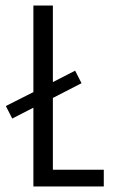

<svg xmlns="http://www.w3.org/2000/svg" viewBox="-20 -670 413 690"><path d="M100 -650H170V-375L250 -416L273 -371L170 -318V-60H353V0H100V-283L24 -244L1 -289L100 -339Z"/></svg>

Font: Unica One
Style: Regular
Weight: 400
Designer: Eduardo Rodriguez Tunni
Foundry: Eduardo Rodriguez Tunni
Version: Version 1.001